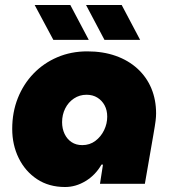

<svg xmlns="http://www.w3.org/2000/svg" viewBox="-20 -737 688 770"><path d="M241 13Q176 13 128.5 -18.5Q81 -50 55 -103Q29 -156 29 -220Q29 -287 51.5 -343.5Q74 -400 114.5 -442Q155 -484 210 -507.5Q265 -531 330 -531Q393 -531 444 -513Q495 -495 531.5 -461.5Q568 -428 587 -382.5Q606 -337 606 -282Q606 -269 604 -252.5Q602 -236 595 -196L561 0H381L393 -77H387Q363 -35 323.5 -11Q284 13 241 13ZM310 -155Q340 -155 362.5 -172Q385 -189 397.5 -215Q410 -241 410 -269Q410 -295 399.5 -314.5Q389 -334 370.5 -345.5Q352 -357 327 -357Q299 -357 276.5 -342Q254 -327 241.5 -302Q229 -277 229 -247Q229 -221 239 -200Q249 -179 267 -167Q285 -155 310 -155ZM399 -577 325 -717H468L542 -577ZM194 -577 119 -717H262L336 -577Z"/></svg>

Font: MuseoModerno Black
Style: Italic
Weight: 900
Italic angle: -9°
Designer: Pablo Cosgaya, Héctor Gatti, Marcela Romero, and the Authors of The MuseoModerno Project.
Foundry: Omnibus-Type Team
Version: Version 1.003